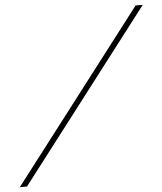

<svg xmlns="http://www.w3.org/2000/svg" viewBox="-68 -713 723 855"><g transform="rotate(-5 294.0 -285.5)"><path d="M-14 95 570 -666H602L18 95Z"/></g></svg>

Font: Mea Culpa
Style: Regular
Weight: 400
Designer: Robert E. Leuschke
Foundry: Robert E. Leuschke
Version: Version 1.010; ttfautohint (v1.8.3)